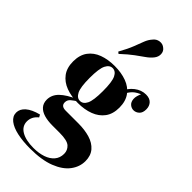

<svg xmlns="http://www.w3.org/2000/svg" viewBox="-307 -905 1167 1167"><g transform="rotate(45 276.5 -321.0)"><path d="M218 188Q156 188 107.5 177.5Q59 167 31.5 145.5Q4 124 4 93Q4 62 32 37.5Q60 13 115 -1L124 15Q105 30 96.5 47.5Q88 65 88 84Q88 126 126.5 148.5Q165 171 231 171Q276 171 311.5 159Q347 147 367.5 123Q388 99 388 64Q388 34 366 13.5Q344 -7 278 -7H216Q175 -7 144.5 -16Q114 -25 97 -44.5Q80 -64 80 -94Q80 -136 113 -168Q146 -200 211 -228L221 -220Q202 -208 185.5 -194.5Q169 -181 169 -160Q169 -128 209 -128H318Q373 -128 416.5 -115Q460 -102 485.5 -72.5Q511 -43 511 4Q511 53 479.5 95Q448 137 383 162.5Q318 188 218 188ZM228 -213Q171 -213 126 -230Q81 -247 55 -282Q29 -317 29 -372Q29 -427 55 -462.5Q81 -498 126 -514.5Q171 -531 228 -531Q285 -531 330 -514.5Q375 -498 401 -462.5Q427 -427 427 -372Q427 -317 401 -282Q375 -247 330 -230Q285 -213 228 -213ZM228 -231Q255 -231 270 -261.5Q285 -292 285 -372Q285 -452 270 -482.5Q255 -513 228 -513Q202 -513 186.5 -482.5Q171 -452 171 -372Q171 -292 186.5 -261.5Q202 -231 228 -231ZM384 -445 364 -452Q379 -491 412.5 -517Q446 -543 485 -543Q517 -543 533.5 -525.5Q550 -508 550 -480Q550 -450 534 -435.5Q518 -421 498 -421Q481 -421 466.5 -433Q452 -445 450 -469.5Q448 -494 467 -533L474 -527Q436 -513 417 -494.5Q398 -476 384 -445ZM358 -817Q375 -804 376 -781Q377 -758 361 -738Q345 -718 322 -702Q299 -686 267.5 -663Q236 -640 192 -599L181 -608Q211 -662 225 -698.5Q239 -735 249 -761Q259 -787 276 -806Q291 -826 315.5 -829.5Q340 -833 358 -817Z"/></g></svg>

Font: Playfair Display
Style: Bold
Weight: 700
Designer: Claus Eggers Sørensen
Foundry: Claus Eggers Sørensen
Version: Version 1.203